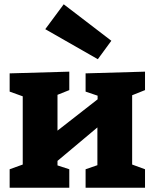

<svg xmlns="http://www.w3.org/2000/svg" viewBox="-20 -875 721 895"><path d="M656 -541V-455L596 -431V-108L656 -86V0H379V-86L434 -105V-281L248 -125V-104L303 -86V0H25V-86L86 -108V-426L25 -448V-533L303 -541V-455L248 -433V-266L435 -412V-429L379 -448V-533ZM191 -739 277 -855 499 -685 436 -599Z"/></svg>

Font: Bitter Pro ExtraBold
Style: Regular
Weight: 800
Designer: Sol Matas, and Bitter project Authors
Foundry: Sol Matas
Version: Version 1.010